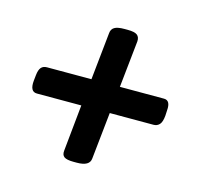

<svg xmlns="http://www.w3.org/2000/svg" viewBox="-77 -554 673 639"><g transform="rotate(15 260.0 -234.5)"><path d="M228 1Q204 1 195 -5.5Q186 -12 188 -28L204 -187H51Q26 -187 30 -226L32 -245Q34 -264 41 -272Q48 -280 61 -280H214L231 -443Q232 -457 242.5 -463.5Q253 -470 277 -470H288Q312 -470 321 -463Q330 -456 329 -441L312 -280H464Q487 -280 484 -245L483 -226Q481 -204 473 -195.5Q465 -187 453 -187H302L285 -26Q283 1 239 1Z"/></g></svg>

Font: Asap Condensed Condensed SemiBold
Style: Italic
Weight: 600
Width: 3
Italic angle: -6°
Designer: Pablo Cosgaya
Foundry: Omnibus-Type
Version: Version 3.001; ttfautohint (v1.8.4.7-5d5b)